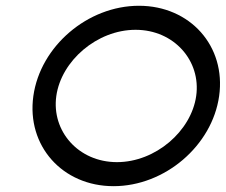

<svg xmlns="http://www.w3.org/2000/svg" viewBox="-20 -639 775 659"><path d="M173.3 -309.6C190.2 -430.1 312.9 -536.7 445.3 -536.7C577.6 -536.7 670.4 -430.1 653.4 -309.6C636.5 -189.1 513.8 -82.5 381.4 -82.5C249.1 -82.5 156.3 -189.1 173.3 -309.6ZM94.5 -309.6C70.5 -138.7 194.1 0 369.8 0C545.6 0 708.2 -138.7 732.2 -309.6C756.2 -480.5 632.6 -619.2 456.9 -619.2C281.1 -619.2 118.5 -480.5 94.5 -309.6Z"/></svg>

Font: Hi.
Style: Tall Oblique
Weight: 400
Designer: Mew Too, Robert Jablonski
Foundry: Cannot Into Space Fonts
Version: Version 1.996